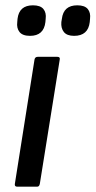

<svg xmlns="http://www.w3.org/2000/svg" viewBox="-20 -703 360 723"><path d="M45 0Q34 0 36 -11L110 -479Q112 -489 122 -489H196Q207 -489 205 -479L130 -11Q128 0 120 0ZM259 -568Q232 -568 220.5 -582.5Q209 -597 211 -620L213 -632Q219 -683 271 -683Q299 -683 310.5 -669Q322 -655 319 -632L318 -620Q312 -568 259 -568ZM93 -568Q65 -568 53.5 -582.5Q42 -597 45 -620L46 -632Q52 -683 104 -683Q132 -683 143.5 -669Q155 -655 152 -632L151 -620Q145 -568 93 -568Z"/></svg>

Font: Sofia Sans Semi Condensed SemiBold
Style: Italic
Weight: 600
Italic angle: -9°
Version: Version 4.100